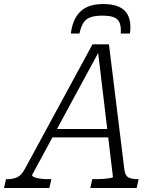

<svg xmlns="http://www.w3.org/2000/svg" viewBox="-72 -937 778 957"><path d="M441 -917Q395 -917 362 -902Q329 -887 308.5 -855Q288 -823 281 -770H324Q332 -806 345 -825Q358 -844 380.5 -851.5Q403 -859 437 -859Q477 -859 497 -850.5Q517 -842 524.5 -822.5Q532 -803 530 -770H575Q577 -779 577.5 -786.5Q578 -794 578 -802Q578 -839 564 -864.5Q550 -890 520 -903.5Q490 -917 441 -917ZM191 -294H480L481 -252H171ZM415 -692 427 -691 88 -65Q87 -59 98 -54Q109 -49 128.5 -46.5Q148 -44 171 -44H184L174 0H-52L-42 -44H-36Q-7 -44 14 -53.5Q35 -63 53 -97L389 -716H471L548 -91Q552 -61 568.5 -52.5Q585 -44 614 -44H619L609 0H378L388 -44H401Q425 -44 445 -45.5Q465 -47 478 -49.5Q491 -52 491 -55Z"/></svg>

Font: Roboto Serif ExtraLight
Style: Italic
Weight: 250
Italic angle: -10°
Designer: Greg Gazdowicz
Foundry: Commercial Type
Version: Version 1.008